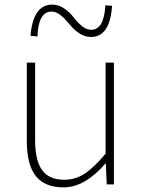

<svg xmlns="http://www.w3.org/2000/svg" viewBox="-20 -798 617 831"><path d="M255 13Q174 13 135 -36Q96 -85 96 -188V-527H132V-192Q132 -104 162 -62Q192 -20 258 -20Q306 -20 346.5 -46.5Q387 -73 437 -133V-527H473V0H442L438 -90H436Q347 13 255 13ZM374 -638Q351 -638 330.5 -649.5Q310 -661 295 -677Q280 -693 266.5 -709Q253 -725 236.5 -736.5Q220 -748 203 -748Q146 -748 142 -640L112 -643Q123 -778 206 -778Q234 -778 258.5 -761Q283 -744 298 -723.5Q313 -703 333.5 -686Q354 -669 375 -669Q430 -669 436 -775L465 -773Q456 -638 374 -638Z"/></svg>

Font: Noto Sans Korean Thin
Style: Regular
Weight: 250
Designer: Ryoko NISHIZUKA  (kana & ideographs); Paul D. Hunt (Latin, Greek & Cyrillic); Wenlong ZHANG  (bopomofo); Sandoll Communi
Foundry: Adobe Systems Incorporated
Version: Version 1.0001;PS 1;hotconv 1.0.78;makeotf.lib2.5.61930